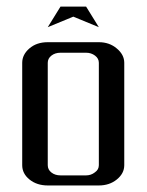

<svg xmlns="http://www.w3.org/2000/svg" viewBox="-20 -567 448 587"><path d="M47.9 -62V-375Q47.9 -399.9 69.8 -418.9Q91.8 -438 126 -438H282.2Q314.5 -438 336.9 -418.9Q359.9 -399.9 359.9 -375V-62Q359.9 -36.6 336.9 -18.1Q314.5 0 282.2 0H126Q92.8 0 70.3 -18.1Q47.9 -36.1 47.9 -62ZM126 -62Q126 -48.3 137.2 -39.6Q148.4 -30.8 165 -30.8H243.2Q258.3 -30.8 270 -40Q282.2 -48.3 282.2 -62V-375Q282.2 -388.2 270.5 -397Q258.8 -405.8 243.2 -405.8H165Q148.4 -405.8 137.2 -397Q126 -388.2 126 -375ZM126 -483.9 165 -546.9H243.2L282.2 -483.9L204.1 -516.1Z"/></svg>

Font: Hhenum
Style: Regular
Weight: 400
Designer: T. Christopher White
Version: Version 1.0